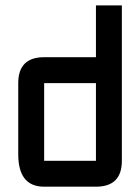

<svg xmlns="http://www.w3.org/2000/svg" viewBox="-20 -704 528 724"><path d="M439.5 -97.7Q439.5 0 341.8 0H146.5Q48.8 0 48.8 -122.1V-390.6Q48.8 -488.3 146.5 -488.3H341.8V-683.6H439.5ZM146.5 -97.7H341.8V-390.6H146.5Z"/></svg>

Font: BabelStone Runic Staveless Rule
Style: Regular
Weight: 400
Designer: Andrew West
Foundry: BabelStone
Version: Version 3.002 March 14, 2022